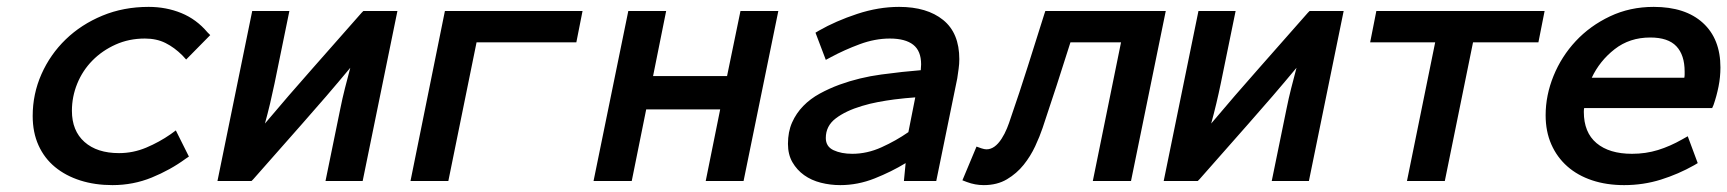

<svg xmlns="http://www.w3.org/2000/svg" viewBox="-20 -526 5020 558"><path d="M521 -353 510 -365Q487 -388 461 -401Q435 -414 401 -414Q355 -414 316 -396.5Q277 -379 248.5 -350Q220 -321 204.5 -283Q189 -245 189 -204Q189 -146 225.5 -113.5Q262 -81 326 -81Q367 -81 405 -97Q443 -113 476 -136L491 -147L529 -71L520 -65Q475 -32 421 -10Q367 12 307 12Q256 12 213.5 -1.5Q171 -15 140 -40.5Q109 -66 92 -103.5Q75 -141 75 -189Q75 -253 100.5 -310.5Q126 -368 171 -411.5Q216 -455 277.5 -480.5Q339 -506 412 -506Q463 -506 507 -488Q551 -470 583 -432L591 -424Z M998 -329Q929 -246 858 -166Q787 -86 716 -5L711 0H612L713 -494H821L778 -284Q772 -255 765 -225.5Q758 -196 750 -167Q819 -249 889.5 -328.5Q960 -408 1031 -489L1036 -494H1135L1034 0H926L969 -210Q975 -240 982.5 -269.5Q990 -299 998 -329Z M1273 -494H1673L1655 -403H1365L1283 0H1173Z M1806 -494H1916L1878 -305H2093L2132 -494H2242L2141 0H2031L2073 -208H1858L1816 0H1705Z M2457 -79Q2500 -79 2542 -98Q2584 -117 2620 -142L2640 -243Q2611 -241 2579 -237Q2556 -234 2532 -229.5Q2508 -225 2485 -218Q2438 -204 2409 -182Q2380 -160 2380 -125Q2380 -100 2402.5 -89.5Q2425 -79 2457 -79ZM2612 -52Q2571 -27 2522 -7.5Q2473 12 2422 12Q2393 12 2365.5 5Q2338 -2 2317 -17Q2296 -32 2283 -54.5Q2270 -77 2270 -108Q2270 -143 2282 -170Q2294 -197 2314.5 -218Q2335 -239 2362.5 -254Q2390 -269 2420 -280Q2478 -301 2541.5 -309.5Q2605 -318 2656 -322Q2656 -327 2656.5 -330.5Q2657 -334 2657 -339Q2657 -378 2634 -396Q2611 -414 2566 -414Q2523 -414 2478.5 -397.5Q2434 -381 2395 -360L2380 -352L2350 -431L2360 -437Q2409 -465 2471 -485.5Q2533 -506 2593 -506Q2674 -506 2721 -468Q2768 -430 2768 -354Q2768 -340 2766 -326Q2764 -312 2762 -298L2701 0H2607Z M3238 -403H3091Q3052 -279 3010 -154Q3002 -130 2988.5 -101Q2975 -72 2955 -47Q2935 -22 2906.5 -5Q2878 12 2839 12Q2814 12 2790 3L2777 -2L2818 -100L2832 -95Q2841 -92 2847 -92Q2871 -92 2891 -123Q2900 -137 2906.5 -153Q2913 -169 2917 -182Q2943 -257 2967 -333Q2991 -409 3015 -485L3018 -494H3368L3267 0H3156Z M3748 -329Q3679 -246 3608 -166Q3537 -86 3466 -5L3461 0H3362L3463 -494H3571L3528 -284Q3522 -255 3515 -225.5Q3508 -196 3500 -167Q3569 -249 3639.5 -328.5Q3710 -408 3781 -489L3786 -494H3885L3784 0H3676L3719 -210Q3725 -240 3732.5 -269.5Q3740 -299 3748 -329Z M4151 -403H3962L3980 -494H4469L4451 -403H4261L4179 0H4069Z M4606 -300H4875Q4876 -305 4876 -309Q4876 -313 4876 -318Q4876 -366 4852 -391.5Q4828 -417 4776 -417Q4716 -417 4672.5 -383Q4629 -349 4606 -300ZM4584 -212Q4583 -208 4583 -201Q4583 -141 4620 -110Q4657 -79 4723 -79Q4763 -79 4798.5 -90Q4834 -101 4869 -121L4885 -130L4914 -52L4904 -46Q4858 -20 4807 -4Q4756 12 4700 12Q4649 12 4607 -2Q4565 -16 4535 -42.5Q4505 -69 4488.5 -106.5Q4472 -144 4472 -191Q4472 -249 4495 -305.5Q4518 -362 4559.5 -406.5Q4601 -451 4659 -478.5Q4717 -506 4786 -506Q4878 -506 4929 -459.5Q4980 -413 4980 -330Q4980 -302 4974.5 -274.5Q4969 -247 4960 -221L4956 -212Z"/></svg>

Font: Codetta
Style: Bold Italic
Weight: 700
Italic angle: -11°
Designer: Ulrich Proeller
Foundry: PROSA GmbH
Version: Version 2.00;September 29, 2018;FontCreator 11.5.0.2427 64-b